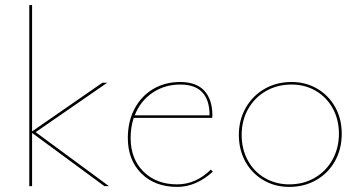

<svg xmlns="http://www.w3.org/2000/svg" viewBox="-20 -731 1411 754"><path d="M390 0 106 -209V0H95V-711H106V-215L382 -406H401L120 -212L408 0Z M816 -57Q750 3 676 3Q588 3 535 -50Q482 -103 482 -189Q482 -254 508.5 -304Q535 -354 581.5 -381.5Q628 -409 687 -409Q751 -409 782.5 -374.5Q814 -340 814 -278Q814 -271 813 -268H505Q493 -232 493 -189Q493 -107 543.5 -57Q594 -7 676 -7Q749 -7 808 -65ZM509 -278H803Q803 -399 688 -399Q626 -399 578.5 -366.5Q531 -334 509 -278Z M918 -201Q918 -260 945 -307.5Q972 -355 1019 -382Q1066 -409 1125 -409Q1181 -409 1226 -382.5Q1271 -356 1296.5 -310Q1322 -264 1322 -206Q1322 -146 1295.5 -98.5Q1269 -51 1222 -24Q1175 3 1116 3Q1060 3 1014.5 -23.5Q969 -50 943.5 -96.5Q918 -143 918 -201ZM1311 -206Q1311 -261 1287 -305Q1263 -349 1220.5 -374Q1178 -399 1125 -399Q1069 -399 1024.5 -373.5Q980 -348 954.5 -303Q929 -258 929 -201Q929 -146 953 -101.5Q977 -57 1020 -32Q1063 -7 1116 -7Q1172 -7 1216.5 -33Q1261 -59 1286 -104.5Q1311 -150 1311 -206Z"/></svg>

Font: Ysabeau Hairline
Style: Regular
Weight: 100
Designer: Christian Thalmann (Catharsis Fonts)
Version: Version 0.003